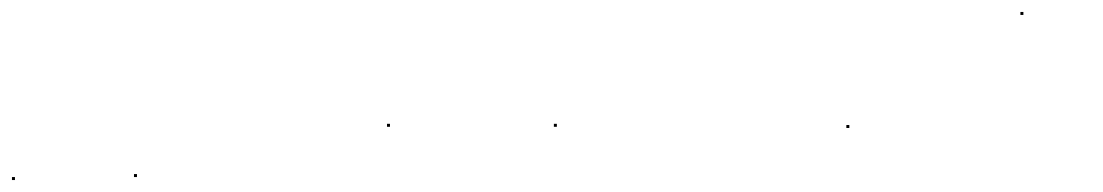

<svg xmlns="http://www.w3.org/2000/svg" viewBox="-22 -287 1844 321"><path d="M-2 14V9H3V14ZM202 9V4H207V9Z M625 -75V-80H630V-75Z M904 -75V-80H909V-75Z M1393 -73V-78H1398V-73Z M1684 -262V-267H1689V-262Z"/></svg>

Font: FRB American Cursive Just Beginnings
Style: Italic
Weight: 400
Italic angle: -25°
Version: Version 2.0;Modular Font Editor K font №1